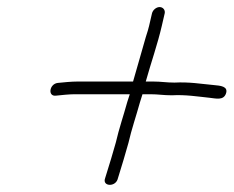

<svg xmlns="http://www.w3.org/2000/svg" viewBox="-20 -569 662 544"><path d="M410.6 -531 402.5 -496C400.7 -488 397.5 -477.3 393.1 -464C381.6 -422.7 369.4 -381.9 357 -338H200C182.8 -338 159.1 -335.7 143.1 -334C119.3 -330.7 114.8 -294.7 138.8 -298C152.8 -299.5 176.4 -302 191.7 -302H347.7L340.6 -280C329.5 -239.8 317.4 -205.4 308.1 -165C298.8 -132.1 290.9 -105.8 281.5 -76L277.8 -64C269.3 -41.3 304.8 -38.4 312.9 -60L316.6 -72C326 -101.8 334.5 -130.8 343.9 -164C353 -203.6 365.2 -238.4 376.2 -278L383.7 -302H405.7C428.9 -302 441.9 -299 467 -299C505.4 -301.2 541.4 -295.3 573.4 -292C591 -290.2 612.8 -283.6 620.1 -303.5C627.8 -324.9 603.7 -326.3 585.7 -328C549.2 -331.4 516.4 -337.2 474.3 -335C450.6 -335 437.1 -338 414 -338H393C408.1 -392.1 426.6 -444.2 438.5 -496L446.6 -531C448.8 -540.5 441.9 -549 432.2 -549C422.6 -549 412.8 -540.5 410.6 -531Z"/></svg>

Font: HoneyBee
Style: LitIt
Weight: 300
Foundry: Cannot Into Space Fonts
Version: Version 0.89